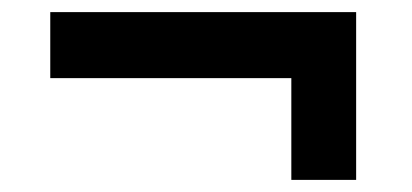

<svg xmlns="http://www.w3.org/2000/svg" viewBox="-20 -482 681 317"><path d="M461 -185V-353H63V-462H568V-185Z"/></svg>

Font: Archivo SemiBold
Style: Bold
Weight: 700
Version: Version 2.001